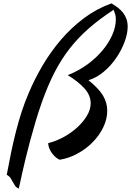

<svg xmlns="http://www.w3.org/2000/svg" viewBox="-20 -828 776 1137"><path d="M91 289Q77 283 70 273Q63 263 57 251.5Q51 240 43.5 228Q36 216 20 207Q33 136 46.5 71.5Q60 7 75.5 -53Q91 -113 109 -168.5Q127 -224 150 -277Q184 -358 231.5 -439Q279 -520 340 -591.5Q401 -663 476 -719.5Q551 -776 640 -808Q662 -795 679.5 -781.5Q697 -768 709.5 -751.5Q722 -735 729 -715Q736 -695 736 -670Q736 -629 718 -580.5Q700 -532 669 -486Q638 -440 595.5 -404Q553 -368 504 -353Q566 -303 590.5 -261Q615 -219 615 -173Q615 -123 592 -75Q569 -27 530 13Q491 53 440 81Q389 109 334 118Q323 114 311.5 104.5Q300 95 290 82Q280 69 273 53Q266 37 265 20Q312 8 357 -16.5Q402 -41 437.5 -73.5Q473 -106 495 -143Q517 -180 517 -216Q517 -263 481 -303.5Q445 -344 381 -383Q445 -408 497.5 -446.5Q550 -485 587.5 -530Q625 -575 645.5 -622.5Q666 -670 666 -713Q666 -729 663 -740.5Q660 -752 653 -770Q570 -716 506 -660Q442 -604 391.5 -539Q341 -474 301.5 -396.5Q262 -319 227 -220Q208 -166 191 -109Q174 -52 159.5 2Q145 56 133 105Q121 154 112.5 192.5Q104 231 98.5 256.5Q93 282 91 289Z"/></svg>

Font: Kaushan Script
Style: Regular
Weight: 400
Designer: Pablo Impallari
Foundry: Pablo Impallari
Version: Version 1.002